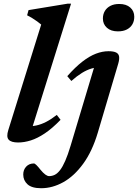

<svg xmlns="http://www.w3.org/2000/svg" viewBox="-20 -742 730 1016"><path d="M198 -612Q189 -620 177 -628.5Q165 -637 151.5 -645.5Q138 -654 123.5 -661L131 -688.5L337.5 -722.5H356L142 -39L119.5 -75Q146 -72.5 172 -78Q198 -83.5 225 -97.5Q252 -111.5 280.5 -134L300.5 -108Q256.5 -62.5 217.2 -36.2Q178 -10 143 1Q108 12 76 12Q39 12 25.8 -3Q12.5 -18 24 -54ZM524.5 -644Q524.5 -666.5 534.8 -683.8Q545 -701 564.2 -711Q583.5 -721 611 -721Q648 -721 669.2 -702.2Q690.5 -683.5 690.5 -653Q690.5 -630.5 680.5 -613.2Q670.5 -596 651.2 -586Q632 -576 604 -576Q567 -576 545.8 -595Q524.5 -614 524.5 -644ZM497.5 -40Q468 59 420.2 124.5Q372.5 190 315 222Q257.5 254 198 254Q148 254 125.5 233.2Q103 212.5 103 181.5Q103 156.5 118.5 139.8Q134 123 159.5 123Q164 123 172.8 131.5Q181.5 140 194.5 156.5Q208 173 219.5 181.5Q231 190 240 190Q255.5 190 269.8 183Q284 176 297.8 158.2Q311.5 140.5 325.2 109.2Q339 78 353.5 29.5L486.5 -414L512 -385Q488 -386.5 463.8 -379.2Q439.5 -372 413.5 -356Q387.5 -340 357.5 -313.5L336 -339Q378.5 -387 416 -416Q453.5 -445 487.8 -458Q522 -471 554 -471Q581 -471 594.5 -464.2Q608 -457.5 610.2 -443Q612.5 -428.5 605.5 -404.5Z"/></svg>

Font: Newsreader SemiBold
Style: Italic
Weight: 600
Italic angle: -17°
Designer: Hugues Gentile
Foundry: Production Type
Version: Version 1.003